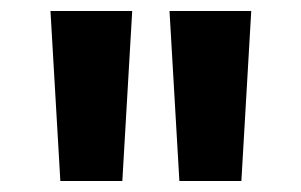

<svg xmlns="http://www.w3.org/2000/svg" viewBox="-20 -770 549 350"><path d="M90 -440 72 -750H221L203 -440ZM307 -440 289 -750H438L420 -440Z"/></svg>

Font: Red Hat Text VF
Style: Regular
Weight: 300
Designer: Pentagram, MCKL
Foundry: Pentagram, MCKL
Version: Version 1.023